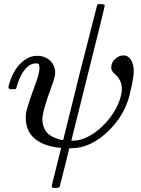

<svg xmlns="http://www.w3.org/2000/svg" viewBox="-20 -714 691 939"><path d="M161 -441Q201 -441 225.5 -417Q250 -393 250 -358Q250 -338 232 -291Q186 -166 187 -127Q190 -85 214 -61Q235 -43 257 -37Q275 -29 288 -29H289L371 -360Q455 -691 456 -692Q459 -694 472 -694Q492 -694 492 -687Q492 -678 411 -356Q329 -28 329 -27Q329 -26 335 -26Q356 -26 374 -31Q438 -50 493.5 -109.5Q549 -169 569 -236Q576 -262 576 -278Q576 -320 546 -348Q532 -360 528 -368Q524 -375 524 -384Q524 -408 543 -425.5Q562 -443 583 -443Q608 -443 621 -420.5Q634 -398 634 -366Q634 -343 626 -303Q612 -238 605 -220Q578 -141 513 -76Q424 11 329 11H319L296 104Q272 198 272 199Q270 205 252 205H239Q233 199 233 197Q233 192 256 102Q279 12 279 9Q272 8 265 8Q106 -13 106 -139Q106 -153 107 -160Q114 -196 151 -297Q173 -356 173 -379Q173 -393 170.5 -398.5Q168 -404 159 -404H154Q131 -404 110 -383Q78 -351 61 -287Q61 -286 60 -283.5Q59 -281 58.5 -280.5Q58 -280 57 -279Q56 -278 53.5 -278Q51 -278 49 -278Q47 -278 41 -278H27Q21 -284 21 -287Q21 -290 24 -301Q49 -385 101 -421Q128 -441 161 -441Z"/></svg>

Font: MathJax_Math
Style: Italic
Weight: 400
Version: Version 1.1